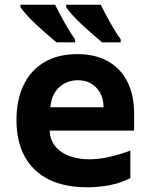

<svg xmlns="http://www.w3.org/2000/svg" viewBox="-20 -786 640 816"><path d="M351 10Q255 10 188 -23Q121 -56 85.5 -120Q50 -184 50 -276Q50 -361 80 -424Q110 -487 168 -521.5Q226 -556 308 -556Q385 -556 439 -525.5Q493 -495 521.5 -438.5Q550 -382 550 -303V-231H191Q193 -191 215.5 -163.5Q238 -136 276 -122.5Q314 -109 359 -109Q398 -109 441.5 -118.5Q485 -128 534 -146V-29Q490 -7 443.5 1.5Q397 10 351 10ZM420 -330Q420 -366 405.5 -391.5Q391 -417 367 -431Q343 -445 311 -445Q265 -445 232 -415.5Q199 -386 194 -330ZM414 -606Q397 -620 374.5 -639.5Q352 -659 328.5 -681Q305 -703 287 -723Q269 -743 261 -756V-766H408Q419 -744 433.5 -717Q448 -690 463.5 -664Q479 -638 493 -619V-606ZM220 -606Q203 -620 180.5 -639.5Q158 -659 134.5 -681Q111 -703 93 -723Q75 -743 67 -756V-766H214Q225 -744 239.5 -717Q254 -690 269.5 -664Q285 -638 299 -619V-606Z"/></svg>

Font: Noto Sans Mono
Style: Bold
Weight: 700
Designer: Monotype Design Team
Foundry: Monotype Imaging Inc.
Version: Version 2.014